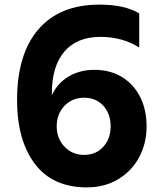

<svg xmlns="http://www.w3.org/2000/svg" viewBox="-20 -799 696 833"><path d="M54 -365Q54 -564 146.5 -671.5Q239 -779 411 -779Q520 -779 584 -741V-593Q511 -639 416 -639Q314 -639 259.5 -575.5Q205 -512 205 -394V-386Q229 -438 277.5 -467Q326 -496 390 -496Q457 -496 508 -465.5Q559 -435 587.5 -379.5Q616 -324 616 -250Q616 -177 583.5 -116.5Q551 -56 492 -21Q433 14 357 14Q208 14 131 -88.5Q54 -191 54 -365ZM345 -127Q396 -127 428 -162Q460 -197 460 -251Q460 -306 428 -340.5Q396 -375 345 -375Q293 -375 259.5 -339.5Q226 -304 226 -251Q226 -198 260 -162.5Q294 -127 345 -127Z"/></svg>

Font: Application
Style: Bold
Weight: 700
Designer: Wei Huang
Foundry: Wei Huang
Version: Version 0.012